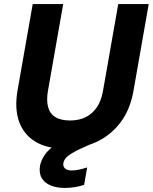

<svg xmlns="http://www.w3.org/2000/svg" viewBox="-20 -720 752 945"><path d="M299 12Q213 12 155.5 -22Q98 -56 74.5 -120Q51 -184 66 -273L141 -700H291L216 -273Q208 -227 216.5 -194Q225 -161 252 -144Q279 -127 325 -127Q369 -127 402 -143.5Q435 -160 457 -192.5Q479 -225 487 -273L562 -700H712L637 -273Q620 -177 570 -113.5Q520 -50 449.5 -19Q379 12 299 12ZM299 205Q260 205 230 193Q200 181 185.5 156.5Q171 132 177 95Q183 67 201 41Q219 15 256.5 -9.5Q294 -34 356 -59L403 -78L423 -9L370 15Q331 34 313 49Q295 64 292 82Q289 99 300 109Q311 119 333 119Q349 119 368.5 115Q388 111 409 104L394 190Q373 197 348.5 201Q324 205 299 205Z"/></svg>

Font: DM Sans 17pt Black
Style: Italic
Weight: 900
Italic angle: -10°
Version: Version 4.004;gftools[0.9.30]